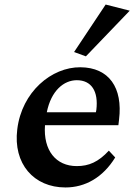

<svg xmlns="http://www.w3.org/2000/svg" viewBox="-20 -816 591 845"><path d="M268 9C355 9 433 -35 487 -123L459 -153C413 -103 371 -85 318 -85C226 -85 170 -154 178 -265H501L504 -290C521 -430 460 -519 334 -520C207 -521 76 -412 56 -247C37 -95 129 9 268 9ZM186 -322C205 -417 261 -463 318 -463C382 -463 414 -415 404 -332L402 -322ZM306 -587 358 -568 551 -769 445 -796Z"/></svg>

Font: TPK Tissa Web SemiBold
Style: Italic
Weight: 600
Italic angle: -7°
Designer: Jacques Le Bailly, Suppakit Chalermlarp | Katatrad Co.,Ltd.
Foundry: Jacques Le Bailly, Cadson Demak Co.,Ltd.
Version: Version 5.000;Glyphs 3.1.2 (3151)